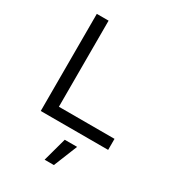

<svg xmlns="http://www.w3.org/2000/svg" viewBox="-212 -777 1021 1130"><g transform="rotate(30 299.0 -211.5)"><path d="M188 -75H566V0H108V-660H188ZM399 76 334 237H271L315 76Z"/></g></svg>

Font: Elaine Sans
Style: Regular
Weight: 400
Designer: Wei Huang
Foundry: Wei Huang
Version: Version 2.001;December 24, 2019;FontCreator 12.0.0.2547 64-b